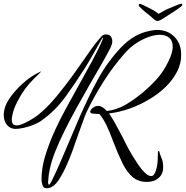

<svg xmlns="http://www.w3.org/2000/svg" viewBox="-26 -849 994 1026"><path d="M942 -829Q948 -831 948 -824Q948 -820 943 -815Q921 -798 892.5 -780Q864 -762 850 -753Q840 -746 831 -741.5Q822 -737 815 -737Q808 -737 802 -742Q796 -747 791 -751Q781 -761 757 -779.5Q733 -798 718 -815Q715 -818 715 -821Q715 -824 718 -826.5Q721 -829 723 -829Q724 -829 739 -822Q754 -815 771 -806Q788 -798 800 -790.5Q812 -783 822 -775Q832 -781 845 -788.5Q858 -796 877 -804Q889 -809 909 -817.5Q929 -826 942 -829ZM224 157Q221 157 213 155Q201 151 198 126Q196 121 196 115Q196 109 196 102Q196 94 196.5 86Q197 78 198 70Q203 19 223 -39Q242 -97 270.5 -158.5Q299 -220 334 -283L403 -408Q437 -469 468.5 -527Q500 -585 522 -636Q523 -638 524 -643.5Q525 -649 523 -649Q520 -644 507 -621.5Q494 -599 478 -570.5Q462 -542 447.5 -517.5Q433 -493 427 -484Q377 -405 323.5 -331.5Q270 -258 199 -207Q180 -193 154 -182.5Q128 -172 101.5 -166Q75 -160 55 -160Q26 -162 10 -183Q-6 -204 -6 -235Q-6 -263 8 -294Q19 -318 45.5 -350.5Q72 -383 109 -414.5Q146 -446 190 -466Q193 -468 193.5 -467.5Q194 -467 192 -465L183 -455Q124 -401 93.5 -352.5Q63 -304 49 -266Q37 -230 37 -210Q37 -176 67 -179Q82 -180 106 -191.5Q130 -203 152 -217Q174 -231 185 -241Q231 -279 277 -335Q323 -391 365 -449Q388 -481 413.5 -517.5Q439 -554 461.5 -586Q484 -618 499 -635L518 -656Q526 -665 540 -665Q559 -665 566.5 -654Q574 -643 574 -629Q574 -620 571.5 -611.5Q569 -603 565 -595Q543 -552 513 -500Q482 -447 449 -389.5Q416 -332 383 -272Q349 -211 321 -154Q292 -96 270.5 -42.5Q249 11 240 55Q233 88 232 113Q231 116 231 122Q231 138 236 138Q240 138 251 116.5Q262 95 275.5 65Q289 35 301 7Q315 -25 334 -70Q353 -115 372.5 -160.5Q392 -206 407 -241Q423 -276 447 -327Q471 -378 499.5 -429.5Q528 -481 557 -519Q599 -576 636.5 -611Q674 -646 712.5 -664Q751 -682 798 -688Q802 -689 806 -689Q810 -689 814 -689Q870 -689 906 -652.5Q942 -616 942 -557Q943 -511 921 -467.5Q899 -424 861 -386.5Q823 -349 776 -321Q724 -289 667.5 -269Q611 -249 557 -243Q571 -222 585.5 -196.5Q600 -171 612 -148Q629 -117 644 -86Q659 -55 683 -15Q697 8 714 33Q731 58 749 75Q767 92 783 92Q797 92 807 63Q815 38 816.5 9.5Q818 -19 818 -36Q818 -41 821.5 -42.5Q825 -44 826 -36Q828 -25 837 -5Q846 15 846 45Q846 78 826.5 97.5Q807 117 781 121Q775 122 769.5 122.5Q764 123 758 123Q713 123 682.5 97Q652 71 628 22Q604 -27 578 -95Q561 -143 542 -181.5Q523 -220 505 -240Q473 -240 462 -244Q459 -246 456.5 -248.5Q454 -251 457 -256Q461 -267 473.5 -275Q486 -283 498 -283Q522 -283 544 -256Q595 -261 642.5 -288Q690 -315 741 -358Q782 -393 814.5 -429.5Q847 -466 874 -521Q897 -568 897 -599Q897 -631 878.5 -647Q860 -663 828 -663Q815 -663 801 -660.5Q787 -658 773 -653Q739 -642 705 -620Q671 -598 643 -567Q580 -496 528.5 -415Q477 -334 437 -251Q427 -229 415 -194Q408 -175 398 -147Q388 -119 377.5 -89.5Q367 -60 359 -37Q343 6 326 43Q309 80 291 108Q273 136 255 147Q249 151 241 154Q233 157 224 157Z"/></svg>

Font: Birthstone Bounce
Style: Regular
Weight: 400
Designer: Robert E. Leuschke
Foundry: Rob Leuschke
Version: Version 1.010; ttfautohint (v1.8.3)